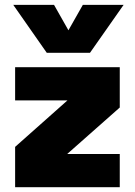

<svg xmlns="http://www.w3.org/2000/svg" viewBox="-20 -780 562 800"><path d="M355 -560.1H174.8L35.2 -759.8H205.1L265.1 -653.8L325.2 -759.8H495.1ZM43 -500H479V-332L259.8 -138.2H479V0H43V-168L261.2 -361.8H43Z"/></svg>

Font: Overused Grotesk Black
Style: Regular
Weight: 900
Version: Version 0.002